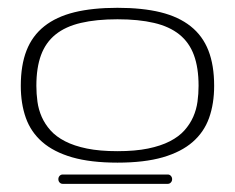

<svg xmlns="http://www.w3.org/2000/svg" viewBox="-20 -566 589 482"><path d="M274.9 -157.7Q207.5 -157.7 161.1 -171.1Q114.7 -184.6 86.2 -209.5Q57.6 -234.4 44.9 -270Q32.2 -305.7 32.2 -350.6Q32.2 -402.3 46.6 -439.2Q61 -476.1 91.1 -500Q121.1 -523.9 166.7 -535.2Q212.4 -546.4 274.9 -546.4Q337.4 -546.4 383.1 -535.2Q428.7 -523.9 458.7 -500Q488.8 -476.1 503.2 -439.2Q517.6 -402.3 517.6 -350.6Q517.6 -305.7 504.9 -270Q492.2 -234.4 463.6 -209.5Q435.1 -184.6 388.7 -171.1Q342.3 -157.7 274.9 -157.7ZM274.9 -186.5Q319.3 -186.5 351.6 -193.1Q383.8 -199.7 406.5 -211.4Q429.2 -223.1 443.1 -238.8Q457 -254.4 465.1 -272.7Q473.1 -291 475.8 -310.8Q478.5 -330.6 478.5 -350.6Q478.5 -396 466.8 -427.7Q455.1 -459.5 430.2 -479.5Q405.3 -499.5 366.7 -508.5Q328.1 -517.6 274.9 -517.6Q221.7 -517.6 183.1 -508.5Q144.5 -499.5 119.6 -479.5Q94.7 -459.5 83 -427.7Q71.3 -396 71.3 -350.6Q71.3 -330.6 74 -310.8Q76.7 -291 84.7 -272.7Q92.8 -254.4 106.7 -238.8Q120.6 -223.1 143.3 -211.4Q166 -199.7 198.2 -193.1Q230.5 -186.5 274.9 -186.5ZM401.4 -127.9Q405.8 -127.9 408.9 -124.5Q412.1 -121.1 412.1 -116.2Q412.1 -111.3 408.9 -107.9Q405.8 -104.5 401.4 -104.5H137.2Q132.8 -104.5 129.6 -107.9Q126.5 -111.3 126.5 -116.2Q126.5 -121.1 129.6 -124.5Q132.8 -127.9 137.2 -127.9Z"/></svg>

Font: Gruppo
Style: Regular
Weight: 400
Foundry: Vernon Adams
Version: Version 1.000